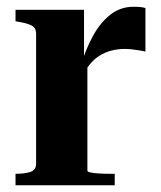

<svg xmlns="http://www.w3.org/2000/svg" viewBox="-20 -549 477 569"><path d="M411 -525V-396Q404 -398 394 -399.5Q384 -401 373 -402.5Q362 -404 350 -404Q329 -404 310 -399Q291 -394 275 -384Q259 -374 246 -358Q233 -342 223 -320L217 -348Q233 -401 255 -441.5Q277 -482 307 -505.5Q337 -529 376 -529Q388 -529 397 -528Q406 -527 411 -525ZM26 0V-34H27Q53 -34 70 -39.5Q87 -45 87 -64V-448Q87 -460 82 -466.5Q77 -473 65.5 -477Q54 -481 37 -484L26 -486V-520H229V-363L239 -369V-43Q239 -40 248 -38Q257 -36 272 -35Q287 -34 302 -34H320V0Z"/></svg>

Font: Roboto Serif 144pt SemiBold
Style: Regular
Weight: 600
Version: Version 1.008